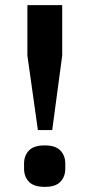

<svg xmlns="http://www.w3.org/2000/svg" viewBox="-20 -718 349 750"><path d="M128 -210 87 -501V-698H223V-501L184 -210ZM155 12Q112 12 93 -8Q74 -28 74 -59V-79Q74 -110 93 -130Q112 -150 155 -150Q197 -150 216 -130Q235 -110 235 -79V-59Q235 -28 216 -8Q197 12 155 12Z"/></svg>

Font: IBM Plex Sans Thai SemiBold
Style: Regular
Weight: 600
Designer: Mike Abbink, Paul van der Laan, Pieter van Rosmalen, Ben Mitchell, Mark Frömberg
Foundry: Bold Monday
Version: Version 1.1